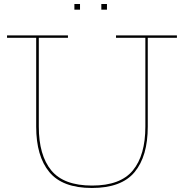

<svg xmlns="http://www.w3.org/2000/svg" viewBox="-20 -928 915 955"><path d="M860 -752V-740H715V-298Q715 -151 649.5 -72Q584 7 437 7Q291 7 225.5 -72Q160 -151 160 -298V-740H15V-752H318V-740H173V-298Q173 -156 235 -80.5Q297 -5 438 -5Q579 -5 641 -80.5Q703 -156 703 -298V-740H557V-752ZM378 -908V-880H350V-908ZM512 -908V-880H484V-908Z"/></svg>

Font: Hepta Slab Thin
Style: Regular
Weight: 250
Designer: Michael LaGattuta
Foundry: Michael LaGattuta
Version: Version 1.100; ttfautohint (v1.8) -l 8 -r 50 -G 200 -x 14 -D